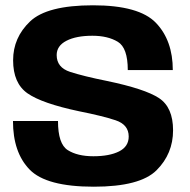

<svg xmlns="http://www.w3.org/2000/svg" viewBox="-20 -701 718 725"><path d="M334 4Q509 4 571.2 -58.2Q633.5 -120.5 633.5 -209Q633.5 -295.5 580.5 -330.5Q527.5 -365.5 383 -395.5Q296 -413 245 -429.5Q194 -446 194 -493Q194 -528 230.8 -547Q267.5 -566 329 -566Q387 -566 424.8 -543.2Q462.5 -520.5 462.5 -436.5H632.5Q632.5 -548 569 -614.5Q505.5 -681 331 -681Q157.5 -681 93.5 -620Q29.5 -559 29.5 -473.5Q29.5 -386.5 84 -348.5Q138.5 -310.5 278 -281Q366 -263.5 416 -247Q466 -230.5 466 -185.5Q466 -147.5 429.5 -129.2Q393 -111 332.5 -111Q272.5 -111 235.8 -134.2Q199 -157.5 199 -244H29Q29 -125.5 91.8 -60.8Q154.5 4 334 4Z"/></svg>

Font: Anybody Thin
Style: Bold
Weight: 700
Version: Version 1.113;gftools[0.9.25]